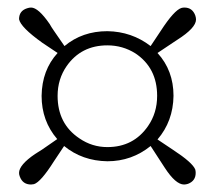

<svg xmlns="http://www.w3.org/2000/svg" viewBox="-20 -617 576 516"><path d="M268.6 -221.7Q338.9 -221.7 377.9 -278.3Q402.3 -313.5 402.3 -359.4Q402.3 -434.6 343.8 -473.6Q309.6 -495.1 268.6 -495.1Q198.2 -495.1 159.2 -439.5Q134.8 -404.3 134.8 -359.4Q134.8 -284.2 193.4 -245.1Q227.5 -221.7 268.6 -221.7ZM403.3 -242.2 444.3 -214.8Q498 -179.7 504.9 -161.1Q505.9 -156.2 505.9 -152.3Q505.9 -130.9 485.4 -123Q479.5 -121.1 474.6 -121.1Q452.1 -121.1 422.9 -166Q418 -173.8 412.1 -182.6L384.8 -224.6Q334 -183.6 268.6 -183.6Q201.2 -184.6 152.3 -224.6L125 -183.6Q89.8 -127.9 71.3 -122.1Q66.4 -121.1 63.5 -121.1Q41 -121.1 33.2 -142.6Q31.2 -147.5 31.2 -152.3Q31.2 -173.8 74.2 -203.1Q83 -209 92.8 -214.8L133.8 -243.2Q91.8 -292 91.8 -359.4Q92.8 -428.7 134.8 -474.6L93.8 -502Q35.2 -543.9 31.2 -565.4Q31.2 -587.9 52.7 -594.7Q58.6 -596.7 63.5 -596.7Q83 -596.7 113.3 -552.7Q118.2 -543.9 125 -534.2L153.3 -493.2Q201.2 -533.2 268.6 -533.2Q334 -532.2 384.8 -493.2L412.1 -534.2Q448.2 -589.8 467.8 -595.7Q471.7 -596.7 475.6 -596.7Q497.1 -596.7 504.9 -575.2Q506.8 -569.3 506.8 -564.5Q506.8 -542 456.1 -509.8Q450.2 -505.9 444.3 -502L403.3 -474.6Q446.3 -427.7 446.3 -359.4Q445.3 -291 403.3 -242.2Z"/></svg>

Font: GenYoMin JP Light
Style: Regular
Weight: 300
Version: Version 1.001;PS 1;hotconv 16.6.51;makeotf.lib2.5.65220 DEVE